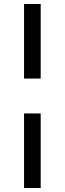

<svg xmlns="http://www.w3.org/2000/svg" viewBox="-20 -744 323 958"><path d="M100 -352V-724H183V-352ZM183 -178V194H100V-178Z"/></svg>

Font: Karma SemiBold
Style: Regular
Weight: 600
Designer: Joana Correia
Foundry: Indian Type Foundry
Version: Version 1.202;PS 1.0;hotconv 1.0.78;makeotf.lib2.5.61930; tt